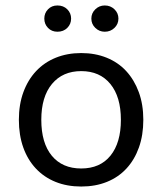

<svg xmlns="http://www.w3.org/2000/svg" viewBox="-20 -669 593 702"><path d="M504 -231Q504 -175 488 -130Q472 -85 442.5 -53Q413 -21 371 -4Q329 13 277 13Q225 13 183 -4Q141 -21 111 -53Q81 -85 65 -130Q49 -175 49 -231Q49 -287 65.5 -332Q82 -377 112 -409Q142 -441 184 -458Q226 -475 277 -475Q328 -475 370 -458Q412 -441 441.5 -409Q471 -377 487.5 -332Q504 -287 504 -231ZM277 -409Q209 -409 170 -362Q131 -315 131 -231Q131 -146 169.5 -99.5Q208 -53 277 -53Q346 -53 384 -100Q422 -147 422 -231Q422 -315 383.5 -362Q345 -409 277 -409ZM240 -601Q240 -581 226 -567Q212 -553 190 -553Q169 -553 155.5 -567Q142 -581 142 -601Q142 -621 155.5 -635Q169 -649 190 -649Q212 -649 226 -635Q240 -621 240 -601ZM413 -601Q413 -581 398.5 -567Q384 -553 363 -553Q343 -553 328.5 -567Q314 -581 314 -601Q314 -621 328.5 -635Q343 -649 363 -649Q384 -649 398.5 -635Q413 -621 413 -601Z"/></svg>

Font: Baloo Thambi 2
Style: Regular
Weight: 400
Designer: Aadarsh Rajan and Ek Type
Foundry: Ek Type
Version: Version 1.640;hotconv 1.0.111;makeotfexe 2.5.65597; ttfautoh